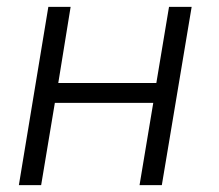

<svg xmlns="http://www.w3.org/2000/svg" viewBox="-20 -540 640 560"><path d="M35 0 121 -520H186L150 -298H436L473 -520H539L452 0H387L427 -240H140L100 0Z"/></svg>

Font: Iosevka SS04 Light Extended
Style: Italic
Weight: 300
Width: 7
Italic angle: -9°
Monospace: yes
Designer: Belleve Invis
Foundry: Belleve Invis
Version: Version 19.0.0; ttfautohint (v1.8.4)